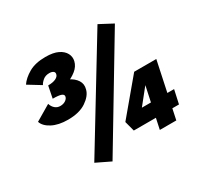

<svg xmlns="http://www.w3.org/2000/svg" viewBox="-148 -859 1098 1060"><g transform="rotate(-30 401.0 -329.0)"><path d="M211 -465 219 -510Q265 -510 298.5 -494Q332 -478 348 -453Q364 -428 355 -397Q346 -361 302.5 -331.5Q259 -302 186 -302Q126 -302 86 -323Q46 -344 36 -375L134 -433Q140 -413 154 -401Q168 -389 187 -389Q207 -389 221 -398.5Q235 -408 237 -421Q239 -433 224 -439Q209 -445 170 -445L185 -521Q216 -521 234.5 -530Q253 -539 255 -554Q257 -565 248 -571Q239 -577 224 -577Q199 -577 183 -563.5Q167 -550 161 -537L81 -586Q102 -617 143.5 -641Q185 -665 250 -665Q300 -665 329.5 -650.5Q359 -636 371 -613Q383 -590 377 -565Q370 -535 342.5 -513Q315 -491 279 -478.5Q243 -466 211 -465ZM283 20 192 -24 590 -678 675 -633ZM453 -133 634 -349H775L701 0H596L666 -327L703 -320L534 -109L495 -156H777L758 -69H470Z"/></g></svg>

Font: Ysabeau Infant Black
Style: Italic
Weight: 900
Italic angle: -12°
Designer: Christian Thalmann (Catharsis Fonts)
Version: Version 2.001;gftools[0.9.30]; featfreeze: ss01,ss02,lnum